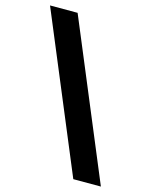

<svg xmlns="http://www.w3.org/2000/svg" viewBox="-129 -842 818 1042"><g transform="rotate(15 280.5 -321.0)"><path d="M541 118H386L20 -760H175Z"/></g></svg>

Font: Freely
Style: Bold
Weight: 700
Designer: Kris Sowersby
Foundry: Klim Type Foundry
Version: Version 1.006;hotconv 1.0.113;makeotfexe 2.5.65598;200799169